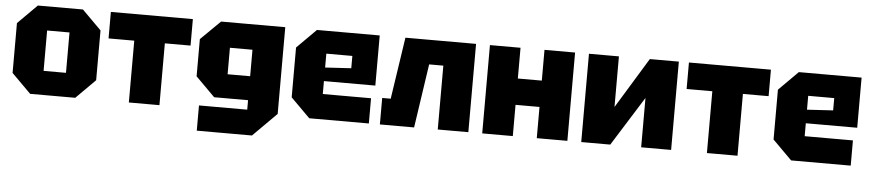

<svg xmlns="http://www.w3.org/2000/svg" viewBox="-42 -816 5500 1213"><g transform="rotate(5 2708.0 -210.0)"><path d="M35 -122V-438L157 -560H443L565 -438V-122L443 0H157ZM229 -152H371V-408H229Z M977 0V-392H1140V-560H620V-392H783V0Z M1226 140V-20H1532V-80H1317L1195 -202V-438L1319 -560H1726V-10L1576 140ZM1389 -400V-232H1532V-400Z M1805 -122V-438L1927 -560H2325V-242H1999V-160H2305V0H1927ZM1999 -328 2164 -338V-416H1999Z M2936 -560V0H2742V-405H2652L2592 0H2375V-168H2429L2488 -560Z M3024 0V-560H3218V-365H3370V-560H3564V0H3370V-198H3218V0Z M4222 0H4032V-313L3836 0H3652V-560H3842V-239L4038 -560H4222Z M4643 0V-392H4806V-560H4286V-392H4449V0Z M4861 -122V-438L4983 -560H5381V-242H5055V-160H5361V0H4983ZM5055 -328 5220 -338V-416H5055Z"/></g></svg>

Font: Tektur ExtraBold
Style: Regular
Weight: 800
Designer: Adam Jagosz
Foundry: Adam Jagosz
Version: Version 1.005;gftools[0.9.30]